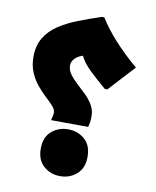

<svg xmlns="http://www.w3.org/2000/svg" viewBox="-87 -836 748 921"><g transform="rotate(10 287.0 -375.5)"><path d="M181 -244Q183 -252 185 -260Q187 -268 187 -278Q187 -292 172.5 -308Q158 -324 137 -343.5Q116 -363 94.5 -388.5Q73 -414 58.5 -447.5Q44 -481 44 -524Q44 -578 67 -616.5Q90 -655 130.5 -682Q171 -709 223.5 -729.5Q276 -750 334 -769H346Q410 -666 537 -558L420 -431H408Q367 -466 329.5 -501.5Q292 -537 277 -570Q252 -562 238 -547Q224 -532 224 -514Q224 -491 238.5 -471Q253 -451 274.5 -431.5Q296 -412 317.5 -391Q339 -370 353.5 -345.5Q368 -321 368 -291Q368 -271 366 -260Q364 -249 361 -238L181 -239ZM155 -96Q155 -152 188.5 -181Q222 -210 269 -210Q316 -210 349.5 -181Q383 -152 383 -96Q383 -41 349.5 -11.5Q316 18 269 18Q222 18 188.5 -11.5Q155 -41 155 -96Z"/></g></svg>

Font: Kufam Black
Style: Italic
Weight: 900
Italic angle: -11°
Designer: Artur Schmal
Foundry: Original Type
Version: Version 1.301; ttfautohint (v1.8.3)